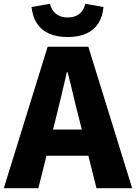

<svg xmlns="http://www.w3.org/2000/svg" viewBox="-28 -991 716 1011"><path d="M-8 0 223 -745H437L668 0H480L387 -372Q372 -428 357.5 -491Q343 -554 328 -611H324Q311 -553 296 -490.5Q281 -428 267 -372L174 0ZM149 -171V-309H509V-171ZM328 -796Q271 -796 230.5 -814Q190 -832 167 -867Q144 -902 138 -954L235 -971Q243 -937 267 -918Q291 -899 328 -899Q366 -899 390 -918Q414 -937 421 -971L517 -954Q512 -902 489 -867Q466 -832 426 -814Q386 -796 328 -796Z"/></svg>

Font: Noto Sans SC Black
Style: Regular
Weight: 900
Designer: Ryoko NISHIZUKA  (kana, bopomofo & ideographs); Paul D. Hunt (Latin, Greek & Cyrillic); Sandoll Communications , Soo-you
Foundry: Adobe
Version: Version 2.004-H2;hotconv 1.0.118;makeotfexe 2.5.65603